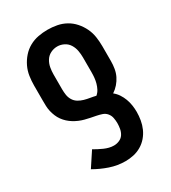

<svg xmlns="http://www.w3.org/2000/svg" viewBox="-183 -624 842 943"><g transform="rotate(-30 237.5 -152.5)"><path d="M248 223Q203 223 160.5 208.5Q118 194 80 172L134 90Q146 97 158.5 103.5Q171 110 183.5 115.5Q196 121 209.5 124.5Q223 128 237 128Q253 128 268 121.5Q283 115 291.5 102Q300 89 303 73Q306 57 306 41Q306 26 303 10.5Q300 -5 290 -17Q280 -29 265 -34Q250 -39 234.5 -42Q219 -45 204 -48Q189 -51 174 -55Q159 -59 145 -65Q131 -71 118 -79Q105 -87 93.5 -97.5Q82 -108 73 -120.5Q64 -133 58 -147.5Q52 -162 48.5 -177Q45 -192 44.5 -207.5Q44 -223 44 -239V-323Q44 -350 48 -376.5Q52 -403 63.5 -427Q75 -451 93 -471.5Q111 -492 134.5 -505Q158 -518 184.5 -523Q211 -528 237 -528Q264 -528 290.5 -523Q317 -518 340.5 -505Q364 -492 382 -471.5Q400 -451 411.5 -427Q423 -403 427 -376.5Q431 -350 431 -323V-239Q431 -218 427.5 -197Q424 -176 415 -157.5Q406 -139 392 -123Q378 -107 361 -96Q376 -84 386.5 -68Q397 -52 403.5 -34.5Q410 -17 413 2Q416 21 416 40Q416 63 412 86.5Q408 110 398.5 131.5Q389 153 373.5 171Q358 189 337.5 201Q317 213 294 218Q271 223 248 223ZM284 -127Q296 -137 303 -150.5Q310 -164 314 -178.5Q318 -193 319.5 -208Q321 -223 321 -239V-323Q321 -342 317.5 -361.5Q314 -381 303.5 -398Q293 -415 275 -424Q257 -433 238 -433Q218 -433 200 -424Q182 -415 171.5 -398Q161 -381 157.5 -361.5Q154 -342 154 -323V-239Q154 -222 156.5 -206Q159 -190 167.5 -176Q176 -162 190 -153.5Q204 -145 220 -140.5Q236 -136 252 -133.5Q268 -131 284 -127Z"/></g></svg>

Font: Iosevka QP
Style: Bold
Weight: 700
Designer: Belleve Invis
Foundry: Belleve Invis
Version: Version 20.0.0; ttfautohint (v1.8.4)